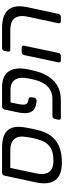

<svg xmlns="http://www.w3.org/2000/svg" viewBox="602 -1213 621 1865"><g transform="rotate(-90 912.5 -280.5)"><path d="M73 -240 139 -548Q141 -558 149 -564.5Q157 -571 167 -571H408Q475 -571 518 -556Q561 -541 584 -511Q607 -481 611.5 -437Q616 -393 605 -335Q604 -328 601 -313Q598 -298 594.5 -281Q591 -264 587.5 -248.5Q584 -233 582 -227Q569 -169 544 -125Q519 -81 481 -51Q443 -21 390 -5.5Q337 10 267 10Q141 10 94.5 -55Q48 -120 73 -240ZM284 -72Q379 -72 426.5 -111.5Q474 -151 494 -232Q496 -239 499.5 -253Q503 -267 506 -282Q509 -297 511 -310.5Q513 -324 514 -330Q529 -411 494.5 -451Q460 -491 385 -491H214L161 -240Q144 -159 173.5 -115.5Q203 -72 284 -72Z M682 -23 690 -59Q692 -69 700 -75.5Q708 -82 718 -82H886Q956 -82 1002.5 -126Q1049 -170 1069 -251Q1073 -266 1077 -285.5Q1081 -305 1084 -320Q1100 -401 1070.5 -445Q1041 -489 972 -489H850L834 -411Q826 -375 829.5 -351Q833 -327 854 -321L889 -311Q897 -309 899.5 -300.5Q902 -292 900 -280L895 -255Q893 -246 884 -240.5Q875 -235 864 -235Q858 -235 855 -236L818 -244Q771 -256 754.5 -297Q738 -338 753 -414L781 -548Q784 -558 791.5 -564.5Q799 -571 810 -571H995Q1109 -571 1152 -505.5Q1195 -440 1172 -323Q1169 -308 1164 -285.5Q1159 -263 1155 -248Q1126 -132 1055.5 -66Q985 0 873 0H700Q690 0 685 -6.5Q680 -13 682 -23Z M1344 -514 1351 -548Q1353 -558 1361 -564.5Q1369 -571 1379 -571H1572Q1702 -571 1751.5 -508.5Q1801 -446 1775 -325L1710 -23Q1708 -13 1700 -6.5Q1692 0 1682 0H1637Q1627 0 1622 -6.5Q1617 -13 1619 -23L1683 -322Q1700 -403 1669.5 -447Q1639 -491 1549 -491H1361Q1351 -491 1346.5 -497.5Q1342 -504 1344 -514ZM1239 -23 1310 -357Q1312 -367 1320 -373.5Q1328 -380 1338 -380H1383Q1394 -380 1398.5 -373.5Q1403 -367 1401 -357L1331 -23Q1329 -13 1321 -6.5Q1313 0 1303 0H1257Q1247 0 1242 -6.5Q1237 -13 1239 -23Z"/></g></svg>

Font: SVN-Rubik
Style: Italic
Weight: 400
Italic angle: -12°
Designer: Hubert and Fischer
Foundry: Hubert & Fischer
Version: Version 2.101; ttfautohint (v1.8.3)